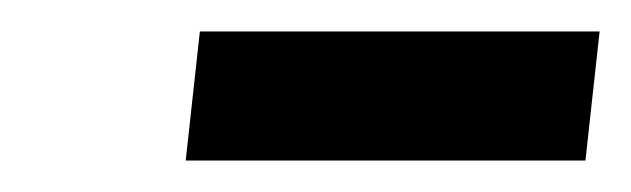

<svg xmlns="http://www.w3.org/2000/svg" viewBox="-20 -649 401 122"><path d="M107 -629H361L352 -547H98Z"/></svg>

Font: Zilla Slab SemiBold
Style: Regular
Weight: 600
Designer: Typotheque.com
Foundry: Typotheque type foundry
Version: Version 1.0; 2017